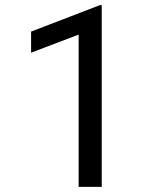

<svg xmlns="http://www.w3.org/2000/svg" viewBox="-20 -731 640 751"><path d="M377.9 0H287.6V-595.7L101.6 -524.9V-607.4L370.6 -710.9H377.9Z"/></svg>

Font: TypoPRO Roboto Mono
Style: Regular
Weight: 400
Designer: Google
Version: Version 2.000986; 2015; ttfautohint (v1.3)